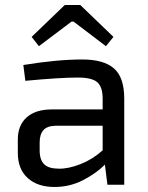

<svg xmlns="http://www.w3.org/2000/svg" viewBox="-20 -736 589 765"><path d="M135 -552 106 -589 238 -716H300L432 -589L402 -552L273 -650H265ZM81 -414 73 -477Q207 -499 308 -499Q393 -499 434 -463.5Q475 -428 475 -343V0H408L398 -80Q363 -45 310.5 -18Q258 9 197 9Q130 9 90.5 -26.5Q51 -62 51 -127V-180Q51 -237 86.5 -268.5Q122 -300 186 -300H389V-343Q389 -389 368 -408Q347 -427 290 -427Q218 -427 81 -414ZM138 -168V-137Q138 -99 156 -81.5Q174 -64 214 -64Q252 -63 300.5 -82Q349 -101 389 -137V-235H201Q167 -234 152.5 -217Q138 -200 138 -168Z"/></svg>

Font: Exo 2.0
Style: Regular
Weight: 400
Designer: Natanael Gama
Version: Version 1.001;PS 001.001;hotconv 1.0.70;makeotf.lib2.5.58329